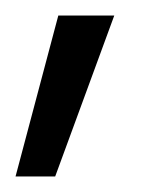

<svg xmlns="http://www.w3.org/2000/svg" viewBox="-31 -106 194 247"><path d="M116 -86H44L-11 121H40Z"/></svg>

Font: Roundo
Style: Regular
Weight: 400
Designer: Shiva Nallaperumal
Foundry: Indian Type Foundry
Version: Version 2.000